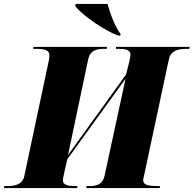

<svg xmlns="http://www.w3.org/2000/svg" viewBox="-45 -951 979 971"><path d="M552 -771H563L565 -779C537 -814 509 -891 499 -931H338L335 -921C371 -873 483 -797 552 -771ZM-25 0H345L347 -10H334C301 -10 273 -14 273 -40C273 -44 274 -53 280 -78L295 -145L590 -553L484 -63C474 -17 443 -10 406 -10H393L391 0H763L764 -10H751C709 -10 679 -14 679 -40C679 -44 681 -53 685 -70L809 -651C819 -697 859 -704 900 -704H913L914 -714H542L541 -704H555C588 -704 615 -700 615 -674C615 -670 612 -651 608 -636L593 -575L299 -167L401 -651C411 -697 443 -704 482 -704H495L496 -714H124L123 -704H136C189 -704 205 -695 205 -669C205 -660 203 -649 200 -636L78 -61C69 -17 30 -10 -10 -10H-23Z"/></svg>

Font: Noto Serif Display Black
Style: Italic
Weight: 900
Italic angle: -12°
Designer: Monotype Design Team
Foundry: Monotype Imaging Inc.
Version: Version 2.009